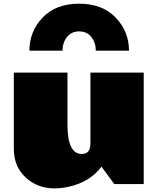

<svg xmlns="http://www.w3.org/2000/svg" viewBox="-20 -1002 860 1045"><path d="M501.5 -726.1Q501.5 -769 477.5 -800Q453.6 -831.1 411.1 -831.1Q368.7 -831.1 344.5 -800.3Q320.3 -769.5 320.3 -727.5Q320.3 -727.1 320.3 -726.1H140.1Q140.1 -830.6 211.9 -906.2Q283.7 -981.9 410.6 -981.9Q537.6 -981.9 609.9 -906Q682.1 -830.1 682.1 -726.1ZM347.2 -324.2Q347.2 -164.1 424.8 -164.1Q463.9 -164.1 470.2 -202.1Q472.2 -213.9 472.2 -228V-606.9H762.2V0H602.1L532.2 -95.2Q470.2 -10.7 353 14.6Q313 23.4 277.3 23.4Q185.1 23.4 121.6 -34.2Q55.2 -94.2 55.2 -192.9V-606.9H347.2Z"/></svg>

Font: Fz Rammetto One
Style: Regular
Weight: 400
Designer: Vernon Adams
Foundry: Vernon Adams
Version: Vit hóa bi c Thuy @ FontZin.Com